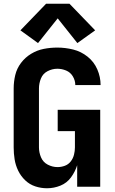

<svg xmlns="http://www.w3.org/2000/svg" viewBox="-20 -997 616 1025"><path d="M231 8Q268 8 302.5 -6Q337 -20 359 -50Q381 -80 392 -115V0H515V-411H288V-297H380V-210Q380 -191 375 -171Q370 -151 357.5 -135Q345 -119 326 -112Q307 -105 287 -105Q260 -105 235 -118Q210 -131 199 -157Q188 -183 188 -210V-525Q188 -552 198.5 -578Q209 -604 234 -617Q259 -630 286 -630Q310 -630 333 -620.5Q356 -611 369 -589Q382 -567 382 -543H517Q517 -586 499.5 -626.5Q482 -667 447.5 -694.5Q413 -722 371 -732.5Q329 -743 286 -743Q249 -743 213.5 -736Q178 -729 146.5 -710Q115 -691 92.5 -661.5Q70 -632 61.5 -596.5Q53 -561 53 -525V-210Q53 -178 58 -146.5Q63 -115 77 -86Q91 -57 114.5 -34.5Q138 -12 168.5 -2Q199 8 231 8ZM183 -767 288 -899 393 -767 488 -835 351 -977H226L89 -835Z"/></svg>

Font: Iosevka Sparkle Extrabold
Style: Regular
Weight: 800
Designer: Belleve Invis
Foundry: Belleve Invis
Version: Version 4.5.0; ttfautohint (v1.8.3)